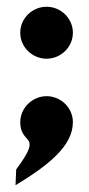

<svg xmlns="http://www.w3.org/2000/svg" viewBox="-20 -378 264 569"><path d="M26 171C123 112 196 55 196 -16C196 -59 160 -93 118 -93C76 -93 40 -58 40 -16C40 55 110 14 28 124ZM40 -281C40 -238 76 -204 118 -204C160 -204 196 -238 196 -281C196 -324 160 -358 118 -358C76 -358 40 -324 40 -281Z"/></svg>

Font: Charger EcoBlack
Style: Black
Weight: 1000
Designer: Jasper
Foundry: Cannot Into Space Fonts
Version: Version 1.1